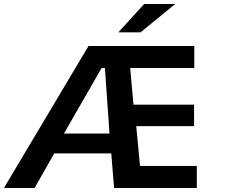

<svg xmlns="http://www.w3.org/2000/svg" viewBox="-30 -941 1132 961"><path d="M562.5 -779.3 691.4 -920.9H846.7L673.8 -779.3ZM290 -272.5H518.1L495.1 -600.6H478.5ZM-10.3 0 413.1 -710.9H942.4V-600.6H621.6L638.2 -417H941.4V-309.6H651.9L670.9 -110.4H955.1V0H541L526.9 -173.3H241.7L143.1 0Z"/></svg>

Font: Ride
Style: Bold
Weight: 700
Version: Version 3.000